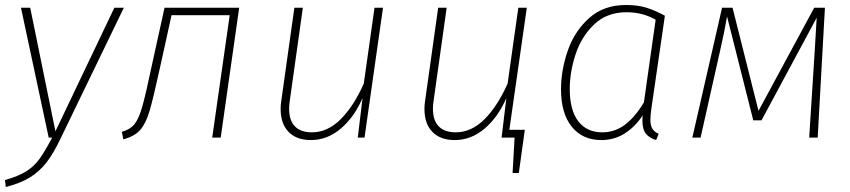

<svg xmlns="http://www.w3.org/2000/svg" viewBox="-28 -551 3406 769"><path d="M215 3Q186 64 158 100Q130 136 92 159.5Q54 183 -5 198L-8 170Q46 155 77.5 135Q109 115 130.5 85Q152 55 181 0H167L56 -520H93L194 -25L430 -520H468Z M856 0H822L892 -490H659L615 -290Q586 -157 571 -106.5Q556 -56 533.5 -30.5Q511 -5 466 7L460 -23Q493 -32 510.5 -53.5Q528 -75 542 -124.5Q556 -174 581 -293L631 -520H930Z M1096 -115Q1096 -132 1099 -150L1151 -520H1185L1133 -150Q1130 -132 1130 -116Q1130 -68 1153.5 -44.5Q1177 -21 1221 -21Q1284 -21 1336.5 -73.5Q1389 -126 1429 -216L1472 -520H1506L1432 0H1405L1424 -158Q1391 -82 1337 -36Q1283 10 1217 10Q1160 10 1128 -22.5Q1096 -55 1096 -115Z M2012 -31H2074L2050 142H2025L2033 0H1981L2000 -158Q1967 -82 1913 -36Q1859 10 1793 10Q1736 10 1704 -22.5Q1672 -55 1672 -115Q1672 -132 1675 -150L1727 -520H1761L1709 -150Q1706 -132 1706 -116Q1706 -68 1729.5 -44.5Q1753 -21 1797 -21Q1860 -21 1912.5 -73.5Q1965 -126 2005 -216L2048 -520H2082Z M2635 -488 2580 -110Q2577 -88 2577 -71Q2577 -49 2584.5 -36Q2592 -23 2610 -15L2600 10Q2573 2 2559 -15.5Q2545 -33 2545 -67Q2545 -81 2546 -89Q2516 -43 2474 -16.5Q2432 10 2381 10Q2305 10 2262 -43.5Q2219 -97 2219 -193Q2219 -270 2246 -348Q2273 -426 2331.5 -478.5Q2390 -531 2479 -531Q2526 -531 2561.5 -520Q2597 -509 2635 -488ZM2254 -194Q2254 -110 2288 -65.5Q2322 -21 2384 -21Q2434 -21 2474.5 -51Q2515 -81 2551 -141L2598 -472Q2546 -502 2481 -502Q2403 -502 2352 -453.5Q2301 -405 2277.5 -334Q2254 -263 2254 -194Z M3247 0H3213L3235 -345L3243 -480L3022 -69H2989L2884 -485Q2874 -426 2855 -343L2778 0H2745L2864 -520H2906L3010 -107L3233 -520H3276Z"/></svg>

Font: FiraGO UltraLight
Style: Italic
Weight: 200
Italic angle: -8°
Designer: bBox Type GmbH
Foundry: bBox Type GmbH
Version: Version 1.001